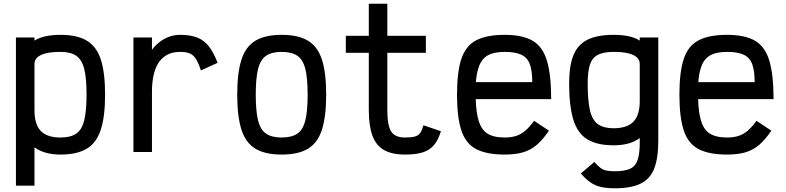

<svg xmlns="http://www.w3.org/2000/svg" viewBox="-20 -820 4240 1036"><path d="M66 182V-618H166V-601Q192 -617 227 -624.5Q262 -632 307 -632Q397 -632 449.5 -600Q502 -568 524.5 -497.5Q547 -427 547 -310Q547 -193 524.5 -122Q502 -51 449.5 -18.5Q397 14 307 14Q262 14 227 4Q192 -6 166 -25V182ZM307 -78Q361 -78 391.5 -99Q422 -120 434.5 -171Q447 -222 447 -310Q447 -398 434.5 -448Q422 -498 391.5 -519Q361 -540 307 -540Q260 -540 228.5 -532.5Q197 -525 181.5 -510.5Q166 -496 166 -475V-225Q166 -149 200 -113.5Q234 -78 307 -78Z M700 0V-618H800V-551Q813 -570 835 -588.5Q857 -607 887 -619.5Q917 -632 952 -632Q1007 -632 1044 -617.5Q1081 -603 1107 -570Q1133 -537 1154 -481L1064 -440Q1051 -480 1037.5 -501.5Q1024 -523 1004.5 -531.5Q985 -540 952 -540Q909 -540 879.5 -523Q850 -506 832.5 -476.5Q815 -447 807.5 -408.5Q800 -370 800 -327V0Z M1500 14Q1410 14 1357.5 -18Q1305 -50 1282.5 -121.5Q1260 -193 1260 -309Q1260 -426 1282.5 -497Q1305 -568 1357.5 -600Q1410 -632 1500 -632Q1590 -632 1642.5 -600Q1695 -568 1717.5 -497Q1740 -426 1740 -309Q1740 -193 1717.5 -121.5Q1695 -50 1642.5 -18Q1590 14 1500 14ZM1500 -78Q1554 -78 1584.5 -99Q1615 -120 1627.5 -170.5Q1640 -221 1640 -309Q1640 -398 1627.5 -448Q1615 -498 1584.5 -519Q1554 -540 1500 -540Q1446 -540 1415.5 -519Q1385 -498 1372.5 -448Q1360 -398 1360 -309Q1360 -221 1372.5 -170.5Q1385 -120 1415.5 -99Q1446 -78 1500 -78Z M2165 14Q2095 14 2052 -10.5Q2009 -35 1989.5 -88Q1970 -141 1970 -227V-535H1846V-627H1970V-800H2070V-627H2278V-535H2070V-227Q2070 -142 2091 -110Q2112 -78 2165 -78Q2201 -78 2219.5 -83.5Q2238 -89 2247.5 -103Q2257 -117 2265 -144L2359 -112Q2345 -65 2322 -37.5Q2299 -10 2261.5 2Q2224 14 2165 14Z M2703 14Q2606 14 2549.5 -15.5Q2493 -45 2469.5 -116Q2446 -187 2446 -309Q2446 -432 2469.5 -502.5Q2493 -573 2549.5 -602.5Q2606 -632 2703 -632Q2799 -632 2853.5 -600.5Q2908 -569 2931 -493Q2954 -417 2954 -285H2547Q2549 -217 2561 -175Q2575 -122 2609 -100Q2643 -78 2703 -78Q2738 -78 2764.5 -86.5Q2791 -95 2814 -114.5Q2837 -134 2862 -168L2942 -115Q2909 -66 2876 -38Q2843 -10 2802 2Q2761 14 2703 14ZM2548 -377H2852Q2852 -439 2838.5 -474.5Q2825 -510 2792.5 -525Q2760 -540 2703 -540Q2643 -540 2609 -519.5Q2575 -499 2561 -451Q2551 -421 2548 -377Z M3298 196Q3253 196 3221.5 188.5Q3190 181 3165 163.5Q3140 146 3114 116L3187 54Q3205 74 3219 85Q3233 96 3251 100Q3269 104 3298 104Q3351 104 3380 90.5Q3409 77 3420.5 43Q3432 9 3432 -51V-75Q3407 -56 3371.5 -46Q3336 -36 3291 -36Q3201 -36 3148.5 -68.5Q3096 -101 3073.5 -174.5Q3051 -248 3051 -370Q3051 -464 3074 -521.5Q3097 -579 3149.5 -605.5Q3202 -632 3291 -632Q3336 -632 3371.5 -624.5Q3407 -617 3432 -601V-618H3532V-60Q3532 33 3510 89.5Q3488 146 3436.5 171Q3385 196 3298 196ZM3291 -128Q3364 -128 3398 -163.5Q3432 -199 3432 -275V-475Q3432 -496 3416.5 -510.5Q3401 -525 3370 -532.5Q3339 -540 3291 -540Q3237 -540 3206.5 -524.5Q3176 -509 3163.5 -472Q3151 -435 3151 -370Q3151 -277 3163.5 -224Q3176 -171 3207 -149.5Q3238 -128 3291 -128Z M3903 14Q3806 14 3749.5 -15.5Q3693 -45 3669.5 -116Q3646 -187 3646 -309Q3646 -432 3669.5 -502.5Q3693 -573 3749.5 -602.5Q3806 -632 3903 -632Q3999 -632 4053.5 -600.5Q4108 -569 4131 -493Q4154 -417 4154 -285H3747Q3749 -217 3761 -175Q3775 -122 3809 -100Q3843 -78 3903 -78Q3938 -78 3964.5 -86.5Q3991 -95 4014 -114.5Q4037 -134 4062 -168L4142 -115Q4109 -66 4076 -38Q4043 -10 4002 2Q3961 14 3903 14ZM3748 -377H4052Q4052 -439 4038.5 -474.5Q4025 -510 3992.5 -525Q3960 -540 3903 -540Q3843 -540 3809 -519.5Q3775 -499 3761 -451Q3751 -421 3748 -377Z"/></svg>

Font: Victor Mono Thin
Style: Bold
Weight: 700
Monospace: yes
Version: Version 1.561;gftools[0.9.30]